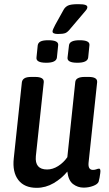

<svg xmlns="http://www.w3.org/2000/svg" viewBox="-20 -893 523 921"><path d="M156 8Q97 8 68 -29.5Q39 -67 46 -133L85 -499Q87 -511 97.5 -517.5Q108 -524 131 -524H148Q192 -524 190 -499L152 -144Q146 -80 206 -80Q233 -80 259 -96.5Q285 -113 303 -139L341 -499Q343 -524 387 -524H405Q448 -524 446 -499L405 -114Q401 -78 426 -78Q435 -78 442.5 -81Q450 -84 455 -84Q464 -84 461 -63Q460 -53 457.5 -40Q455 -27 453 -21Q448 -9 426.5 -1Q405 7 381 7Q353 7 330.5 -10Q308 -27 303 -70Q276 -37 237.5 -14.5Q199 8 156 8ZM351 -592Q301 -592 304 -617L311 -676Q314 -700 362 -700Q412 -700 409 -676L403 -617Q400 -592 351 -592ZM202 -592Q152 -592 155 -617L161 -676Q163 -688 174.5 -694Q186 -700 212 -700Q262 -700 259 -676L253 -617Q250 -592 202 -592ZM258 -730Q232 -730 232 -742Q232 -747 236 -755.5Q240 -764 245 -774L285 -846Q292 -859 305.5 -866Q319 -873 355 -873Q379 -873 389 -869.5Q399 -866 399 -859Q399 -851 391 -842Q383 -833 369 -816L318 -756Q304 -738 292.5 -734Q281 -730 258 -730Z"/></svg>

Font: Asap Condensed Condensed Medium
Style: Italic
Weight: 500
Width: 3
Italic angle: -6°
Designer: Pablo Cosgaya
Foundry: Omnibus-Type
Version: Version 3.001; ttfautohint (v1.8.4.7-5d5b)